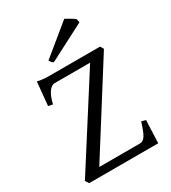

<svg xmlns="http://www.w3.org/2000/svg" viewBox="-203 -946 930 1047"><g transform="rotate(-30 261.5 -422.0)"><path d="M483.9 -143.1Q482.9 -127.4 482.2 -108.4Q481.4 -89.4 480.7 -70.1Q480 -50.8 479.2 -32.5Q478.5 -14.2 478 0H43L28.8 -22L376 -566.4H151.9Q144 -566.4 134.8 -561Q125.5 -555.7 116.7 -543.9Q107.9 -532.2 100.1 -513.9Q92.3 -495.6 86.9 -470.2L59.1 -476.1L73.2 -623Q86.4 -620.1 97.4 -618.4Q108.4 -616.7 118.9 -616Q129.4 -615.2 140.6 -615.2H466.8L479 -594.2L134.8 -48.8H390.1Q400.4 -48.8 408.7 -53.5Q417 -58.1 424.6 -69.3Q432.1 -80.6 439.9 -100.1Q447.8 -119.6 457 -149.9ZM206.5 -667.5Q198.2 -670.9 194.6 -675.5Q190.9 -680.2 184.6 -689.5L373.5 -844.2Q378.4 -841.3 386.7 -836.7Q395 -832 403.8 -826.9Q412.6 -821.8 419.9 -816.9Q427.2 -812 431.2 -808.1L435.5 -786.1Z"/></g></svg>

Font: Gentium Plus
Style: Regular
Weight: 400
Designer: J. Victor Gaultney, Annie Olsen, Iska Routamaa
Foundry: SIL International
Version: Version 1.510